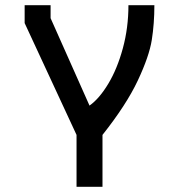

<svg xmlns="http://www.w3.org/2000/svg" viewBox="-20 -520 690 740"><path d="M375 200H275V0L75 -431V-500H175V-450L325 -113Q363 -140 397.5 -197.5Q432 -255 453.5 -334Q475 -413 475 -500H575Q575 -429 565 -366Q555 -303 511 -209.5Q467 -116 375 0Z"/></svg>

Font: Monoikos Medium
Style: Regular
Weight: 500
Designer: Brian Krent
Version: Version 0.088